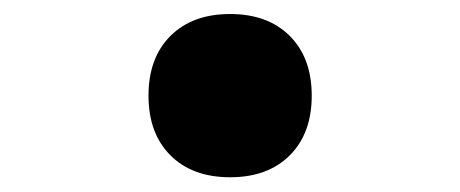

<svg xmlns="http://www.w3.org/2000/svg" viewBox="-20 -408 640 267"><path d="M186.5 -275Q186.5 -327.5 217 -358Q247.5 -388.5 300 -388.5Q352.5 -388.5 383 -358Q413.5 -327.5 413.5 -275Q413.5 -222.5 383 -192Q352.5 -161.5 300 -161.5Q247.5 -161.5 217 -192Q186.5 -222.5 186.5 -275Z"/></svg>

Font: JuliaMono Black
Style: Regular
Weight: 900
Monospace: yes
Designer: cormullion
Foundry: corm
Version: Version 0.054; ttfautohint (v1.8.4)